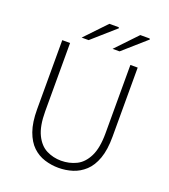

<svg xmlns="http://www.w3.org/2000/svg" viewBox="-151 -942 936 1062"><g transform="rotate(20 317.0 -410.5)"><path d="M316 12Q274 12 234 -0.5Q194 -13 163 -42.5Q132 -72 113.5 -123.5Q95 -175 95 -252V-659H141V-257Q141 -170 165.5 -120Q190 -70 230 -50Q270 -30 316 -30Q364 -30 405 -50Q446 -70 471 -120Q496 -170 496 -257V-659H539V-252Q539 -175 520.5 -123.5Q502 -72 470 -42.5Q438 -13 398.5 -0.5Q359 12 316 12ZM191 -709 309 -833H364L367 -828L232 -709ZM373 -709 491 -833H546L549 -828L414 -709Z"/></g></svg>

Font: Source Sans 3 ExtraLight Light
Style: Regular
Weight: 300
Version: Version 3.052;hotconv 1.1.0;makeotfexe 2.6.0